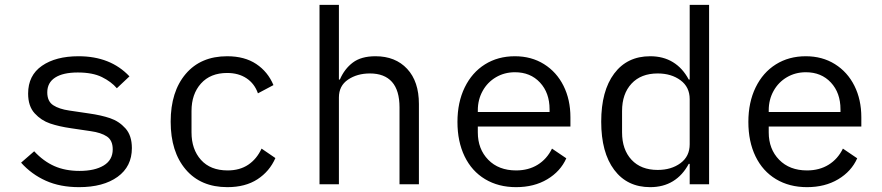

<svg xmlns="http://www.w3.org/2000/svg" viewBox="-20 -760 3640 792"><path d="M67 -89 121 -136Q159 -95 204 -75Q249 -55 308 -55Q371 -55 408 -77.5Q445 -100 445 -144Q445 -181 421 -197Q397 -213 354 -219L273 -231Q224 -238 187 -250.5Q150 -263 123 -292.5Q96 -322 96 -374Q96 -449 153 -488.5Q210 -528 304 -528Q436 -528 514 -445L462 -396Q439 -423 400.5 -442Q362 -461 301 -461Q240 -461 207.5 -440Q175 -419 175 -379Q175 -342 199.5 -326Q224 -310 266 -304L347 -292Q397 -285 434 -272.5Q471 -260 497.5 -230.5Q524 -201 524 -149Q524 -73 465 -30.5Q406 12 306 12Q228 12 169 -14.5Q110 -41 67 -89Z M684 -258Q684 -382 746 -455Q808 -528 917 -528Q989 -528 1037 -496Q1085 -464 1108 -409L1044 -375Q1030 -415 997 -437Q964 -459 917 -459Q848 -459 809 -415.5Q770 -372 770 -302V-214Q770 -144 809 -100.5Q848 -57 919 -57Q969 -57 1004 -80.5Q1039 -104 1059 -147L1116 -108Q1092 -53 1042 -20.5Q992 12 918 12Q808 12 746 -61Q684 -134 684 -258Z M1298 -740H1378V-432H1382Q1401 -476 1435.5 -502Q1470 -528 1529 -528Q1611 -528 1659.5 -476Q1708 -424 1708 -331V0H1628V-317Q1628 -387 1597 -422Q1566 -457 1506 -457Q1453 -457 1415.5 -431.5Q1378 -406 1378 -358V0H1298Z M1867 -257Q1867 -338 1897 -399.5Q1927 -461 1980.5 -494.5Q2034 -528 2104 -528Q2172 -528 2224 -495.5Q2276 -463 2304.5 -406Q2333 -349 2333 -276V-238H1951V-214Q1951 -145 1994 -101Q2037 -57 2109 -57Q2160 -57 2198 -80.5Q2236 -104 2257 -147L2316 -107Q2292 -53 2237.5 -20.5Q2183 12 2109 12Q2036 12 1981 -21Q1926 -54 1896.5 -115Q1867 -176 1867 -257ZM1951 -305V-298H2247V-309Q2247 -377 2207.5 -419.5Q2168 -462 2104 -462Q2061 -462 2026 -441.5Q1991 -421 1971 -385Q1951 -349 1951 -305Z M2825 -84H2821Q2796 -37 2756 -12.5Q2716 12 2662 12Q2567 12 2513.5 -59.5Q2460 -131 2460 -258Q2460 -385 2513.5 -456.5Q2567 -528 2662 -528Q2716 -528 2756 -503.5Q2796 -479 2821 -432H2825V-740H2905V0H2825ZM2825 -165V-351Q2825 -401 2787 -429Q2749 -457 2693 -457Q2624 -457 2585 -415Q2546 -373 2546 -302V-214Q2546 -143 2585 -101Q2624 -59 2693 -59Q2749 -59 2787 -87Q2825 -115 2825 -165Z M3067 -257Q3067 -338 3097 -399.5Q3127 -461 3180.5 -494.5Q3234 -528 3304 -528Q3372 -528 3424 -495.5Q3476 -463 3504.5 -406Q3533 -349 3533 -276V-238H3151V-214Q3151 -145 3194 -101Q3237 -57 3309 -57Q3360 -57 3398 -80.5Q3436 -104 3457 -147L3516 -107Q3492 -53 3437.5 -20.5Q3383 12 3309 12Q3236 12 3181 -21Q3126 -54 3096.5 -115Q3067 -176 3067 -257ZM3151 -305V-298H3447V-309Q3447 -377 3407.5 -419.5Q3368 -462 3304 -462Q3261 -462 3226 -441.5Q3191 -421 3171 -385Q3151 -349 3151 -305Z"/></svg>

Font: iA Writer Mono V
Style: Regular
Weight: 400
Designer: Mike Abbink, Paul van der Laan, Pieter van Rosmalen
Foundry: Bold Monday
Version: Version 2.000